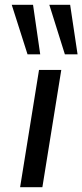

<svg xmlns="http://www.w3.org/2000/svg" viewBox="-20 -782 344 802"><path d="M64 0 143 -490H236L157 0ZM251 -555 186 -762H273L304 -555ZM95 -555 29 -762H118L148 -555Z"/></svg>

Font: Nunito Sans 10pt Expanded
Style: Italic
Weight: 400
Width: 7
Italic angle: -9°
Designer: Vernon Adams
Foundry: Vernon Adams
Version: Version 3.101;gftools[0.9.27]